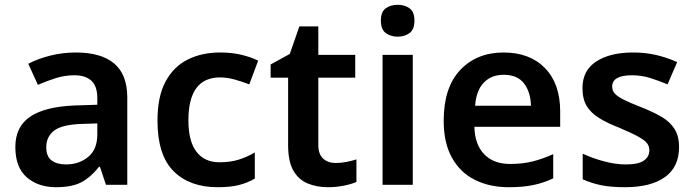

<svg xmlns="http://www.w3.org/2000/svg" viewBox="-20 -771 2893 801"><path d="M297 -552Q402 -552 456.5 -506Q511 -460 511 -364V0H422L397 -75H393Q358 -31 319 -10.5Q280 10 213 10Q140 10 92 -31Q44 -72 44 -158Q44 -242 105.5 -284Q167 -326 292 -331L386 -334V-361Q386 -412 361 -434.5Q336 -457 291 -457Q250 -457 212.5 -445Q175 -433 138 -417L98 -505Q138 -526 189.5 -539Q241 -552 297 -552ZM320 -254Q237 -251 205 -225.5Q173 -200 173 -157Q173 -118 195.5 -101.5Q218 -85 255 -85Q310 -85 348 -116.5Q386 -148 386 -210V-256Z M888 10Q771 10 704 -57Q637 -124 637 -268Q637 -368 670.5 -430.5Q704 -493 763 -522.5Q822 -552 898 -552Q949 -552 989 -542Q1029 -532 1057 -518L1020 -419Q989 -431 958 -439.5Q927 -448 898 -448Q766 -448 766 -269Q766 -182 799.5 -138Q833 -94 896 -94Q941 -94 976 -105Q1011 -116 1043 -135V-26Q1012 -8 976.5 1Q941 10 888 10Z M1380 -91Q1403 -91 1425.5 -95.5Q1448 -100 1467 -106V-12Q1447 -3 1415 3.5Q1383 10 1348 10Q1302 10 1264 -5.5Q1226 -21 1204 -59Q1182 -97 1182 -165V-447H1109V-502L1189 -546L1229 -661H1308V-542H1462V-447H1308V-166Q1308 -128 1328 -109.5Q1348 -91 1380 -91Z M1639 -751Q1668 -751 1688.5 -736.5Q1709 -722 1709 -685Q1709 -648 1688.5 -633Q1668 -618 1639 -618Q1610 -618 1589.5 -633Q1569 -648 1569 -685Q1569 -722 1589.5 -736.5Q1610 -751 1639 -751ZM1702 -542V0H1576V-542Z M2081 -552Q2190 -552 2253.5 -487Q2317 -422 2317 -306V-242H1959Q1961 -168 2000 -127.5Q2039 -87 2108 -87Q2160 -87 2202 -97.5Q2244 -108 2288 -128V-27Q2248 -8 2205 1Q2162 10 2102 10Q2023 10 1961.5 -20.5Q1900 -51 1865.5 -113Q1831 -175 1831 -267Q1831 -406 1900 -479Q1969 -552 2081 -552ZM2081 -459Q2030 -459 1998.5 -426.5Q1967 -394 1962 -330H2195Q2194 -386 2166.5 -422.5Q2139 -459 2081 -459Z M2813 -157Q2813 -75 2754.5 -32.5Q2696 10 2587 10Q2530 10 2489.5 2Q2449 -6 2411 -23V-130Q2451 -111 2499.5 -98Q2548 -85 2591 -85Q2643 -85 2666 -101Q2689 -117 2689 -144Q2689 -160 2680 -172.5Q2671 -185 2644.5 -200Q2618 -215 2566 -237Q2514 -257 2479.5 -278.5Q2445 -300 2427.5 -329Q2410 -358 2410 -404Q2410 -477 2467.5 -514.5Q2525 -552 2621 -552Q2671 -552 2715.5 -542Q2760 -532 2805 -512L2765 -419Q2727 -435 2691 -446Q2655 -457 2617 -457Q2534 -457 2534 -410Q2534 -393 2544.5 -381Q2555 -369 2581.5 -355.5Q2608 -342 2657 -323Q2705 -304 2740 -283.5Q2775 -263 2794 -233Q2813 -203 2813 -157Z"/></svg>

Font: Noto Sans Gujarati SemiBold
Style: Regular
Weight: 600
Designer: Jelle Bosma - Monotype Design Team, Universal Thirst
Foundry: Monotype Imaging Inc.
Version: Version 2.106; ttfautohint (v1.8.4.7-5d5b)